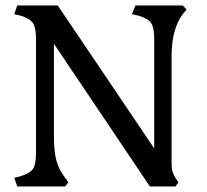

<svg xmlns="http://www.w3.org/2000/svg" viewBox="-20 -670 745 690"><path d="M213.9 0 225.6 -14.6 213.9 -31.2Q191.4 -60.5 182.6 -93.3Q173.8 -126 173.8 -181.6V-512.7L518.6 0H610.4L621.1 -14.6L610.4 -31.2Q596.7 -50.8 596.7 -80.1V-468.8Q596.7 -565.4 636.7 -619.1L650.4 -635.7L636.7 -650.4H466.8L454.1 -619.1L475.6 -614.3Q510.7 -604.5 522.5 -587.9Q534.2 -571.3 534.2 -530.3V-136.7L187.5 -650.4H42L31.2 -619.1L51.8 -614.3Q85.9 -604.5 97.7 -587.9Q109.4 -571.3 109.4 -530.3V-120.1Q109.4 -78.1 98.1 -62.5Q86.9 -46.9 51.8 -36.1L31.2 -31.2L42 0Z"/></svg>

Font: Kurale
Style: Regular
Weight: 400
Version: 1.0; ttfautohint (v1.3)